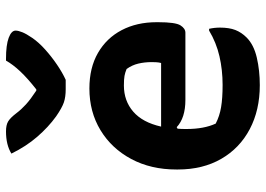

<svg xmlns="http://www.w3.org/2000/svg" viewBox="-143 -728 886 640"><g transform="rotate(-90 300.0 -408.0)"><path d="M354 -632H322Q297 -632 279 -638Q261 -644 232 -664Q196 -690 164 -727Q132 -764 108 -813Q137 -831 182 -831Q203 -831 215 -824Q227 -817 243 -796Q255 -780 272 -764.5Q289 -749 318 -730H322Q359 -759 382 -783.5Q405 -808 418 -831H424Q470 -831 494 -822Q518 -813 518 -799Q518 -790 512.5 -776.5Q507 -763 494 -744Q479 -722 455 -700.5Q431 -679 404.5 -661Q378 -643 354 -632ZM325 -553Q394 -553 443.5 -524.5Q493 -496 519.5 -445.5Q546 -395 546 -329V-324Q546 -266 535.5 -249.5Q525 -233 511 -233H287Q227 -233 196 -262L191 -259Q190 -247 190 -234V-229Q190 -171 208 -132Q233 -119 263 -114Q293 -109 337 -109Q387 -109 432.5 -119.5Q478 -130 518 -154H524Q526 -145 527 -136Q528 -127 528 -118Q528 -87 520 -66.5Q512 -46 495 -29Q471 -5 428 5Q385 15 336 15Q253 15 189.5 -18.5Q126 -52 90.5 -113.5Q55 -175 55 -258V-263Q55 -348 90 -413.5Q125 -479 186 -516Q247 -553 325 -553ZM335 -438Q284 -438 248 -407Q212 -376 198 -314H410Q412 -321 412.5 -329.5Q413 -338 413 -345Q413 -369 408 -390Q403 -411 390 -429Q378 -434 367 -436Q356 -438 335 -438Z"/></g></svg>

Font: Recursive Sn Csl St
Style: Bold
Weight: 700
Version: Version 1.079;hotconv 1.0.112;makeotfexe 2.5.65598; ttfautoh